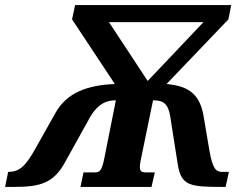

<svg xmlns="http://www.w3.org/2000/svg" viewBox="-58 -734 950 754"><path d="M-38 0H-1C100 0 153 -15 198 -98L288 -260C325 -332 365 -340 397 -340L352 -114C342 -63 333 -57 315 -57H270L258 0H537L550 -57H523C498 -57 485 -56 494 -102L543 -340C591 -340 606 -322 614 -254L640 -89C653 -4 689 0 814 0H828L841 -59H814C792 -59 777 -68 764 -145L743 -269C730 -360 688 -396 596 -404L839 -658L850 -714H237L225 -658L393 -404C289 -400 204 -372 159 -289L83 -154C41 -77 15 -59 -25 -59H-26ZM522 -416 370 -647H741Z"/></svg>

Font: Noto Serif SemiCondensed Extra
Style: Italic
Weight: 800
Width: 4
Italic angle: -12°
Designer: Monotype Design Team
Foundry: Monotype Imaging Inc.
Version: Version 1.901